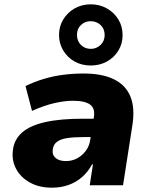

<svg xmlns="http://www.w3.org/2000/svg" viewBox="-20 -857 695 888"><path d="M220 11Q161 11 118 -13Q75 -37 54 -77Q33 -117 40 -165Q46 -212 82 -244Q118 -276 188 -292Q258 -308 365 -308H435L422 -223H366Q322 -223 291.5 -218.5Q261 -214 244 -201.5Q227 -189 224 -166Q220 -142 236.5 -127Q253 -112 285 -112Q312 -112 335.5 -124Q359 -136 376.5 -159Q394 -182 398 -214L414 -314Q421 -356 396.5 -373.5Q372 -391 317 -391Q279 -391 231 -380Q183 -369 128 -344L98 -459Q139 -479 182.5 -492Q226 -505 272 -511Q318 -517 367 -517Q452 -517 506.5 -490.5Q561 -464 583 -411Q605 -358 592 -276L549 0H395L410 -97H406Q387 -62 359.5 -38Q332 -14 297 -1.5Q262 11 220 11ZM400 -554Q358 -554 325 -572.5Q292 -591 272.5 -623.5Q253 -656 253 -695Q253 -735 272.5 -767Q292 -799 325 -818Q358 -837 400 -837Q441 -837 474.5 -818Q508 -799 527.5 -767Q547 -735 547 -694Q547 -655 527.5 -623Q508 -591 474.5 -572.5Q441 -554 400 -554ZM400 -631Q426 -631 445 -649Q464 -667 464 -695Q464 -724 445 -741.5Q426 -759 399 -759Q373 -759 354.5 -741.5Q336 -724 336 -696Q336 -667 354.5 -649Q373 -631 400 -631Z"/></svg>

Font: Nunito Sans 7pt Black
Style: Italic
Weight: 900
Italic angle: -9°
Version: Version 3.101;gftools[0.9.27]